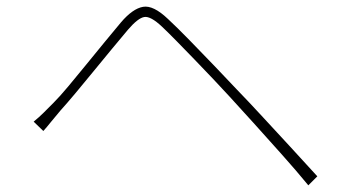

<svg xmlns="http://www.w3.org/2000/svg" viewBox="-20 -627 1040 576"><path d="M81 -262Q98 -276 111 -289Q124 -302 140 -318Q159 -337 184.5 -367.5Q210 -398 238.5 -433Q267 -468 294.5 -501.5Q322 -535 343 -560Q378 -601 409 -606.5Q440 -612 484 -570Q511 -545 548.5 -506.5Q586 -468 624 -428.5Q662 -389 690 -359Q724 -324 765.5 -279Q807 -234 850.5 -187Q894 -140 932 -98L905 -71Q868 -116 826 -163Q784 -210 743.5 -255Q703 -300 668 -338Q647 -361 619.5 -390Q592 -419 563.5 -448.5Q535 -478 509.5 -504Q484 -530 466 -547Q432 -579 413 -576Q394 -573 364 -538Q343 -513 316 -480.5Q289 -448 260.5 -413Q232 -378 206 -347Q180 -316 161 -295Q148 -280 134 -262.5Q120 -245 110 -234Z"/></svg>

Font: Noto Sans JP Thin Thin
Style: Regular
Weight: 250
Version: Version 2.004-H2;hotconv 1.0.118;makeotfexe 2.5.65603